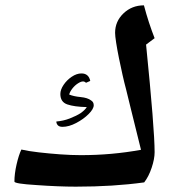

<svg xmlns="http://www.w3.org/2000/svg" viewBox="-20 -700 658 719"><path d="M264 -1Q199 -1 116 -7Q34 -12 34 -20Q34 -49 42 -84Q50 -119 60 -140Q86 -134 125 -129.5Q164 -125 205.5 -122Q247 -119 283 -119Q341 -119 397 -124Q453 -129 508 -139Q484 -235 470.5 -290.5Q457 -346 452 -366Q446 -388 439 -419Q432 -450 425.5 -482Q419 -514 415 -540Q411 -566 411 -577Q411 -620 442.5 -650Q474 -680 519 -680Q528 -646 538 -615.5Q548 -585 559 -557L527 -533Q543 -374 551 -273.5Q559 -173 559 -130Q559 -105 548 -72Q537 -39 520 -17Q462 -9 398.5 -5Q335 -1 264 -1ZM214 -225Q202 -225 196.5 -231Q191 -237 191 -245Q217 -247 241.5 -256.5Q266 -266 283 -277Q291 -283 296.5 -288.5Q302 -294 305 -299Q258 -300 232 -309Q206 -318 206 -348Q206 -364 218 -382Q230 -400 248.5 -412.5Q267 -425 285 -425Q312 -425 318 -397L302 -390Q297 -395 291 -395Q283 -395 271.5 -387.5Q260 -380 251 -368.5Q242 -357 239 -346Q256 -339 282 -336.5Q308 -334 321 -324Q331 -318 331 -306Q331 -292 312 -273Q293 -254 265.5 -239.5Q238 -225 214 -225Z"/></svg>

Font: Noto Naskh Arabic
Style: Bold
Weight: 700
Designer: Monotype Design Team, David Williams, Mohamad Dakak and Nizar Qandah
Foundry: Monotype Imaging Inc.
Version: Version 2.016